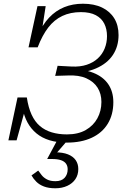

<svg xmlns="http://www.w3.org/2000/svg" viewBox="-20 -748 703 1030"><path d="M339 17Q287 17 246 4.5Q205 -8 175.5 -32.5Q146 -57 127.5 -91Q109 -125 101 -168L117 -169L69 5H25L74 -225H124Q132 -171 149.5 -133Q167 -95 194 -72Q221 -49 257.5 -38Q294 -27 339 -27Q399 -27 440 -50.5Q481 -74 502.5 -113.5Q524 -153 524 -201Q524 -245 503.5 -277.5Q483 -310 443 -328Q403 -346 343 -343L276 -341L289 -395L365 -391Q410 -389 445 -400.5Q480 -412 504.5 -434.5Q529 -457 541.5 -488Q554 -519 554 -554Q554 -592 539.5 -621Q525 -650 494 -666.5Q463 -683 414 -683Q358 -683 314.5 -662.5Q271 -642 239 -600.5Q207 -559 182 -494H133L181 -715H225L200 -553L183 -558Q208 -616 243.5 -653.5Q279 -691 324.5 -709.5Q370 -728 425 -728Q485 -728 527.5 -707.5Q570 -687 593 -649.5Q616 -612 616 -560Q616 -499 585.5 -453Q555 -407 495 -381Q435 -355 343 -355L431 -386L422 -348L351 -378Q429 -378 481.5 -357Q534 -336 561 -296Q588 -256 588 -200Q588 -133 558 -84Q528 -35 472 -9Q416 17 339 17ZM277 262Q241 262 216 252.5Q191 243 175 227Q159 211 149 193L185 167Q193 178 203.5 191.5Q214 205 232 214.5Q250 224 277 224Q310 224 326.5 206Q343 188 343 160Q343 143 334.5 130.5Q326 118 307.5 111.5Q289 105 259 105H233L292 -5H351L275 83L274 69Q317 69 344.5 80Q372 91 386 111Q400 131 400 159Q400 190 384.5 213Q369 236 341 249Q313 262 277 262Z"/></svg>

Font: Roboto Serif ExtraLight
Style: Italic
Weight: 250
Italic angle: -10°
Designer: Greg Gazdowicz
Foundry: Commercial Type
Version: Version 1.008